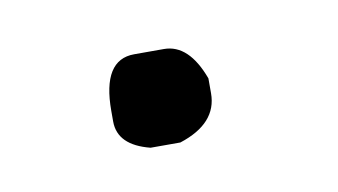

<svg xmlns="http://www.w3.org/2000/svg" viewBox="-29 -391 306 174"><g transform="rotate(-10 124.0 -304.0)"><path d="M99.6 -346.7H127Q149.9 -346.7 162.1 -313.5V-299.8Q162.1 -272 127 -260.7H99.6Q70.3 -268.1 70.3 -290V-299.8Q70.3 -346.7 99.6 -346.7Z"/></g></svg>

Font: CEF Fonts CJK
Style: Regular
Weight: 400
Designer: PartyBoss (派对大魔王)
Version: Release 2.25